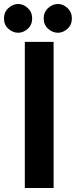

<svg xmlns="http://www.w3.org/2000/svg" viewBox="-30 -947 385 967"><path d="M95 -736H240V0H95ZM-10 -854Q-10 -886 12.5 -906.5Q35 -927 62 -927Q87.5 -927 109.7 -906.5Q132 -886 132 -854Q132 -821.9 109.7 -801.9Q87.3 -782 61.8 -782Q35 -782 12.5 -801.9Q-10 -821.9 -10 -854ZM190 -854Q190 -886 212.5 -906.5Q235 -927 262 -927Q287.5 -927 309.7 -906.5Q332 -886 332 -854Q332 -821.9 309.7 -801.9Q287.3 -782 261.8 -782Q235 -782 212.5 -801.9Q190 -821.9 190 -854Z"/></svg>

Font: Reem Kufi
Style: Regular
Weight: 400
Designer: Khaled Hosny
Version: Version 1.6